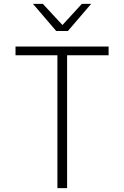

<svg xmlns="http://www.w3.org/2000/svg" viewBox="-20 -970 640 990"><path d="M270 -810H330L450 -950H402L302 -841L201 -950H150ZM276 0H326V-685H540V-730H60V-685H276Z"/></svg>

Font: JetBrains Mono Thin
Style: Regular
Weight: 100
Monospace: yes
Designer: Philipp Nurullin, Konstantin Bulenkov
Foundry: JetBrains
Version: Version 2.305